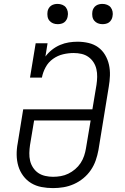

<svg xmlns="http://www.w3.org/2000/svg" viewBox="-20 -957 640 985"><path d="M252 8Q222 8 193 2.5Q164 -3 140 -17.5Q116 -32 99 -55Q82 -78 74 -105Q66 -132 65.5 -162Q65 -192 71 -223L99 -396H454L475 -522Q478 -542 478.5 -562.5Q479 -583 474.5 -602.5Q470 -622 459.5 -638Q449 -654 433.5 -665Q418 -676 398.5 -680.5Q379 -685 358 -685Q331 -685 303.5 -678.5Q276 -672 252 -655Q228 -638 214 -612Q200 -586 195 -559H134L163 -735H224L213 -667Q227 -686 246.5 -701.5Q266 -717 288.5 -726.5Q311 -736 333.5 -739.5Q356 -743 378 -743Q407 -743 434.5 -736.5Q462 -730 483.5 -714.5Q505 -699 519 -675.5Q533 -652 539 -625Q545 -598 544 -569.5Q543 -541 538 -512L485 -187Q480 -160 471 -134Q462 -108 446 -84.5Q430 -61 407.5 -42.5Q385 -24 359 -12.5Q333 -1 306 3.5Q279 8 252 8ZM252 -50Q272 -50 292 -53.5Q312 -57 330.5 -66Q349 -75 365.5 -89Q382 -103 393.5 -120.5Q405 -138 411.5 -157.5Q418 -177 421 -196L445 -339H155L134 -213Q131 -193 130.5 -172Q130 -151 134.5 -132Q139 -113 150 -96.5Q161 -80 176.5 -69.5Q192 -59 212 -54.5Q232 -50 252 -50ZM506 -833Q493 -833 482 -837.5Q471 -842 463.5 -851Q456 -860 454 -872.5Q452 -885 454 -898Q455 -906 460 -914.5Q465 -923 472.5 -928Q480 -933 488.5 -935Q497 -937 505 -937Q518 -937 529.5 -932.5Q541 -928 548 -919Q555 -910 557.5 -897.5Q560 -885 557 -872Q556 -864 551 -855.5Q546 -847 539 -842Q532 -837 523 -835Q514 -833 506 -833ZM276 -833Q263 -833 252 -837.5Q241 -842 233.5 -851Q226 -860 224 -872.5Q222 -885 224 -898Q225 -906 230 -914.5Q235 -923 242.5 -928Q250 -933 258.5 -935Q267 -937 275 -937Q288 -937 299.5 -932.5Q311 -928 318 -919Q325 -910 327.5 -897.5Q330 -885 327 -872Q326 -864 321 -855.5Q316 -847 309 -842Q302 -837 293 -835Q284 -833 276 -833Z"/></svg>

Font: Iosevka HT Light Extended
Style: Italic
Weight: 300
Width: 7
Italic angle: -9°
Monospace: yes
Designer: Belleve Invis
Foundry: Belleve Invis
Version: Version 32.3.0; ttfautohint (v1.8.4)